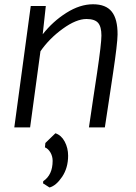

<svg xmlns="http://www.w3.org/2000/svg" viewBox="-20 -584 623 878"><path d="M45.4 -1.5 120.6 -556.6H189.5L175.3 -427.2Q221.7 -486.3 283.7 -525.4Q345.7 -564.5 405.3 -564.5Q464.4 -564.5 491.2 -530.5Q518.1 -496.6 517.6 -425.8Q517.1 -383.8 497.1 -250.5Q492.7 -219.2 478 -123.3Q463.4 -27.3 459.5 -1.5H386.7Q391.6 -38.1 407 -138.9Q422.4 -239.7 423.8 -250Q443.8 -384.3 443.8 -421.4Q443.8 -461.9 428.5 -479.5Q413.1 -497.1 375.5 -497.1Q328.6 -497.1 267.1 -452.6Q205.6 -408.2 165 -349.6L117.7 -1.5ZM206.5 273.4 176.8 254.4 177.7 244.6Q220.7 215.8 220.7 151.4Q220.7 130.9 210.7 113.5Q200.7 96.2 185.5 89.8L187.5 69.8L233.4 25.4Q260.3 34.2 275.9 63.5Q291.5 92.8 291.5 127.9Q291.5 183.6 264.2 224.4Q236.8 265.1 206.5 273.4Z"/></svg>

Font: HaufeMerriweatherSansLt
Style: Italic
Weight: 300
Designer: Eben Sorkin ( eben@eyebytes.com )
Foundry: Eben Sorkin
Version: Version 1.56